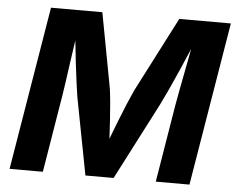

<svg xmlns="http://www.w3.org/2000/svg" viewBox="-52 -789 1044 851"><g transform="rotate(5 470.5 -364.0)"><path d="M20.5 0 141.1 -727.5H369.6L432.1 -393.6Q435.5 -370.1 439 -333Q442.4 -295.9 445.1 -253.4Q447.8 -210.9 449.7 -171.4Q464.8 -210.9 481.4 -253.7Q498 -296.4 513.7 -333.5Q529.3 -370.6 540 -393.6L711.9 -727.5H941.4L820.8 0H670.9L727.5 -343.3Q732.4 -371.6 740.5 -414.6Q748.5 -457.5 758.1 -506.1Q767.6 -554.7 775.9 -599.6Q754.9 -550.3 733.4 -501Q711.9 -451.7 692.6 -410.2Q673.3 -368.7 660.6 -343.3L483.4 0H357.9L292 -343.3Q288.1 -368.2 282.7 -408Q277.3 -447.8 271.7 -495.8Q266.1 -543.9 261.2 -592.8Q254.4 -547.9 247.8 -500.5Q241.2 -453.1 235.4 -411.6Q229.5 -370.1 225.1 -343.3L168.5 0Z"/></g></svg>

Font: Inter
Style: Bold Italic
Weight: 700
Italic angle: -9.39999°
Designer: Rasmus Andersson
Foundry: rsms
Version: Version 4.001;git-9221beed3